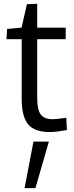

<svg xmlns="http://www.w3.org/2000/svg" viewBox="-20 -680 387 1003"><path d="M13.7 0ZM108.4 302.7H165L235.4 59.6H154.8ZM240.7 9.8Q161.6 9.8 128.4 -28.8Q95.2 -67.4 93.3 -153.3V-475.1H13.7L17.1 -528.8L92.8 -535.6L120.6 -658.2L174.3 -660.2V-535.6H323.2V-475.1H174.3V-168Q174.3 -106.9 192.9 -82Q211.4 -57.1 256.3 -57.1Q272.5 -57.1 326.2 -64.9L329.6 -0.5Q271.5 9.8 240.7 9.8Z"/></svg>

Font: Oxygen
Style: Normal
Weight: 400
Designer: Vernon Adams
Foundry: Vernon Adams
Version: Version Release 0.2.2 webfont; ttfautohint (v0.8.52-bc40) -l